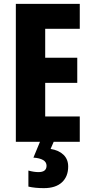

<svg xmlns="http://www.w3.org/2000/svg" viewBox="-20 -734 474 994"><path d="M393 0H62V-714H393V-585H214V-435H380V-305H214V-131H393ZM333 128Q333 180 300.5 210Q268 240 207 240Q161 240 127 232V149Q156 157 179 157Q221 157 221 124Q221 105 203 94.5Q185 84 153 82L187 0H258L242 37Q285 44 309 67.5Q333 91 333 128Z"/></svg>

Font: Noto Sans ExtraCondensed ExtraBold
Style: Regular
Weight: 800
Width: 2
Designer: Monotype Design Team
Foundry: Monotype Imaging Inc.
Version: Version 2.013; ttfautohint (v1.8.4.7-5d5b)